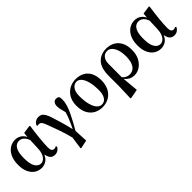

<svg xmlns="http://www.w3.org/2000/svg" viewBox="154 -1564 2792 2792"><g transform="rotate(-45 1550.5 -168.0)"><path d="M256 15Q194 15 145 -17.5Q96 -50 68 -111.5Q40 -173 40 -259Q40 -355 71 -420Q102 -485 153.5 -518.5Q205 -552 266 -552Q336 -552 383.5 -507.5Q431 -463 446 -382H453L431 -354Q419 -407 398.5 -439Q378 -471 352 -485.5Q326 -500 296 -500Q262 -500 233 -478.5Q204 -457 186.5 -406.5Q169 -356 169 -270Q169 -150 203.5 -94Q238 -38 294 -38Q320 -38 346.5 -57Q373 -76 392 -117.5Q411 -159 414 -227L422 -428L431 -527L555 -545L565 -537Q557 -481 550 -424.5Q543 -368 537.5 -315Q532 -262 529 -216Q526 -170 526 -135Q526 -91 539 -72Q552 -53 578 -53Q591 -53 600 -56.5Q609 -60 618 -65L630 -49Q617 -22 590 -3Q563 16 527 16Q476 16 449 -17Q422 -50 413 -127L428 -129Q402 -48 355 -16.5Q308 15 256 15Z M854 209 889 -41 888 44Q855 -92 817 -195Q779 -298 755 -365Q738 -411 725.5 -432.5Q713 -454 700 -460.5Q687 -467 667 -467Q654 -467 642 -462L636 -479Q652 -511 679 -528.5Q706 -546 741 -546Q771 -546 794 -534.5Q817 -523 838.5 -488Q860 -453 881 -383Q901 -323 926 -236Q951 -149 973 -50L979 -47L991 189L863 216ZM969 0 949 -26Q976 -78 998 -125Q1020 -172 1038 -217Q1056 -262 1069.5 -308.5Q1083 -355 1094 -408L1086 -257Q1070 -322 1060 -359Q1050 -396 1046 -418.5Q1042 -441 1042 -461Q1042 -504 1060.5 -528Q1079 -552 1112 -552Q1130 -552 1141 -547Q1152 -542 1163 -530Q1167 -515 1168 -502Q1169 -489 1169 -471Q1169 -425 1151 -367.5Q1133 -310 1103 -247.5Q1073 -185 1038 -121.5Q1003 -58 969 0Z M1504 16Q1434 16 1376 -15Q1318 -46 1283 -109.5Q1248 -173 1248 -268Q1248 -338 1269.5 -391Q1291 -444 1328 -479.5Q1365 -515 1412.5 -533.5Q1460 -552 1514 -552Q1589 -552 1646.5 -521Q1704 -490 1736 -428Q1768 -366 1768 -274Q1768 -203 1747 -148.5Q1726 -94 1689 -57Q1652 -20 1604.5 -2Q1557 16 1504 16ZM1521 -19Q1561 -19 1587 -41Q1613 -63 1627 -103Q1641 -143 1641 -193Q1641 -296 1622.5 -368.5Q1604 -441 1571.5 -479Q1539 -517 1498 -517Q1463 -517 1435 -495Q1407 -473 1392 -433.5Q1377 -394 1377 -342Q1377 -232 1397.5 -160Q1418 -88 1451 -53.5Q1484 -19 1521 -19Z M1880 208 1888 -31V-243Q1888 -403 1957 -477.5Q2026 -552 2143 -552Q2211 -552 2268.5 -522.5Q2326 -493 2360.5 -431Q2395 -369 2395 -270Q2395 -181 2361 -117Q2327 -53 2274 -18.5Q2221 16 2162 16Q2106 16 2063.5 -11.5Q2021 -39 1995 -85H1990L2006 -99Q2027 -73 2055 -57.5Q2083 -42 2118 -42Q2163 -42 2196 -65.5Q2229 -89 2248.5 -139Q2268 -189 2268 -268Q2268 -350 2248 -405.5Q2228 -461 2197 -489.5Q2166 -518 2130 -518Q2074 -518 2042 -478.5Q2010 -439 2009 -369L2008 -87L2009 -74L2033 188L1889 215Z M2712 15Q2650 15 2601 -17.5Q2552 -50 2524 -111.5Q2496 -173 2496 -259Q2496 -355 2527 -420Q2558 -485 2609.5 -518.5Q2661 -552 2722 -552Q2792 -552 2839.5 -507.5Q2887 -463 2902 -382H2909L2887 -354Q2875 -407 2854.5 -439Q2834 -471 2808 -485.5Q2782 -500 2752 -500Q2718 -500 2689 -478.5Q2660 -457 2642.5 -406.5Q2625 -356 2625 -270Q2625 -150 2659.5 -94Q2694 -38 2750 -38Q2776 -38 2802.5 -57Q2829 -76 2848 -117.5Q2867 -159 2870 -227L2878 -428L2887 -527L3011 -545L3021 -537Q3013 -481 3006 -424.5Q2999 -368 2993.5 -315Q2988 -262 2985 -216Q2982 -170 2982 -135Q2982 -91 2995 -72Q3008 -53 3034 -53Q3047 -53 3056 -56.5Q3065 -60 3074 -65L3086 -49Q3073 -22 3046 -3Q3019 16 2983 16Q2932 16 2905 -17Q2878 -50 2869 -127L2884 -129Q2858 -48 2811 -16.5Q2764 15 2712 15Z"/></g></svg>

Font: Noto Serif TC
Style: Bold
Weight: 700
Designer: Ryoko NISHIZUKA 西塚涼子 (kana & ideographs); Frank Grießhammer (Latin, Greek & Cyrillic); Wenlong ZHANG 张文龙 (bopomofo); San
Foundry: Adobe
Version: Version 2.002-H1;hotconv 1.1.0;makeotfexe 2.6.0